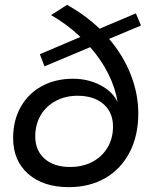

<svg xmlns="http://www.w3.org/2000/svg" viewBox="-20 -767 628 790"><path d="M429 -607Q487 -539 518 -460Q549 -381 549 -300Q549 -209 513.5 -140.5Q478 -72 413.5 -34.5Q349 3 263 3Q158 3 96 -51.5Q34 -106 34 -199Q34 -271 65 -326.5Q96 -382 152 -412.5Q208 -443 280 -443Q343 -443 394 -416Q445 -389 464 -346Q455 -404 426 -462.5Q397 -521 351 -573L163 -494L144 -544L311 -615Q255 -668 190 -705L256 -747Q331 -705 390 -649L539 -712L560 -662ZM445 -246Q445 -305 405.5 -339Q366 -373 299 -373Q249 -373 209 -351.5Q169 -330 147 -292Q125 -254 125 -206Q125 -148 163.5 -114Q202 -80 268 -80Q320 -80 360 -101Q400 -122 422.5 -160Q445 -198 445 -246Z"/></svg>

Font: TypoPRO Montserrat Alternates
Style: Italic
Weight: 400
Italic angle: -11.3°
Designer: Julieta Ulanovsky
Foundry: Julieta Ulanovsky
Version: Version 6.001